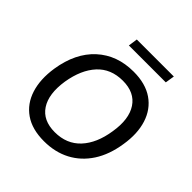

<svg xmlns="http://www.w3.org/2000/svg" viewBox="-226 -1048 1232 1232"><g transform="rotate(45 389.5 -432.5)"><path d="M60 0ZM359 9Q251 9 182.5 -38.5Q114 -86 87 -171Q60 -256 77 -367Q103 -533 202 -623.5Q301 -714 451 -714Q559 -714 628 -666.5Q697 -619 724 -534Q751 -449 733 -339Q716 -228 665.5 -150.5Q615 -73 537 -32Q459 9 359 9ZM367 -81Q475 -81 541 -152Q607 -223 626 -349Q647 -477 598.5 -550.5Q550 -624 443 -624Q335 -624 270 -553.5Q205 -483 184 -357Q164 -227 212 -154Q260 -81 367 -81ZM310 -811 319 -874H655L645 -811Z"/></g></svg>

Font: Winston Medium
Style: Italic
Weight: 500
Italic angle: -9°
Designer: Original fonts by Vernon Adams / Changes by Cristiano Sobral
Foundry: Original fonts by Vernon Adams / Changes by Cristiano Sobral
Version: Version 2.503;July 17, 2020;FontCreator 13.0.0.2655 64-bit